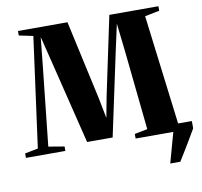

<svg xmlns="http://www.w3.org/2000/svg" viewBox="-109 -846 1189 1129"><g transform="rotate(-10 486.0 -281.5)"><path d="M817 180 867 0 864 -44H985.5V0Q966 33.5 947 65.5Q928 97.5 910.2 126.5Q892.5 155.5 877 180ZM65.5 -42 154.5 -698.5 70.5 -716V-743H366L469.5 -272L493.5 -149.5L517 -273.5L616 -743H909V-716L822 -698.5L903.5 -43L977.5 -26.5V0H642V-27.5L719 -42.5L669.5 -518L650.5 -684L615.5 -524L510 -29.5H357.5L237 -519.5L196 -684.5L179 -518.5L128 -42.5L222.5 -26.5V0H-13V-26.5Z"/></g></svg>

Font: Merriweather 120pt ExtraBold
Style: Regular
Weight: 800
Version: Version 2.100